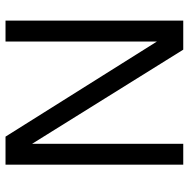

<svg xmlns="http://www.w3.org/2000/svg" viewBox="-14 -686 700 713"><g transform="rotate(90 336.5 -330.0)"><path d="M119.9 -585.8 134.8 -585.1V0H57V-660H164.9L529 -75.4L514.5 -74.5V-660H591.9V0H487.9Z"/></g></svg>

Font: League Spartan Extralight
Style: Regular
Weight: 200
Foundry: The League of Moveable Type
Version: Version 2.300; ttfautohint (v1.8.3)